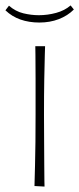

<svg xmlns="http://www.w3.org/2000/svg" viewBox="-27 -687 292 707"><path d="M137 0 100 -2Q100 -2 100.5 -22.5Q101 -43 102 -79.5Q103 -116 103.5 -164Q104 -212 104 -267Q104 -340 104 -396.5Q104 -453 103.5 -485Q103 -517 103 -517H139Q139 -517 138 -484.5Q137 -452 136 -395Q135 -338 135 -266Q135 -212 135.5 -164Q136 -116 136 -79Q136 -42 136.5 -21Q137 0 137 0ZM118 -604Q80 -604 48.5 -615Q17 -626 -7 -649L6 -666Q30 -645 59 -638Q88 -631 116 -631Q148 -631 179.5 -639.5Q211 -648 233 -667L245 -652Q222 -629 189.5 -616.5Q157 -604 118 -604Z"/></svg>

Font: Truculenta Thin
Style: Regular
Weight: 250
Version: Version 1.002